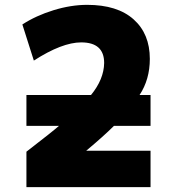

<svg xmlns="http://www.w3.org/2000/svg" viewBox="-20 -762 699 784"><path d="M87.9 -248V-374H351.6Q404.3 -438.5 405.3 -504.9Q405.3 -588.9 311.5 -588.9Q233.4 -588.9 118.2 -514.6L71.3 -662.1Q127 -698.2 198.2 -720.2Q269.5 -742.2 335.9 -742.2Q459 -742.2 525.4 -683.1Q591.8 -624 591.8 -521.5Q591.8 -437.5 549.8 -374H594.7V-248H445.3Q404.3 -207 332 -146.5H594.7V2H87.9V-142.6Q199.2 -228.5 220.7 -248Z"/></svg>

Font: Gen Shin Gothic Heavy
Style: Bold
Weight: 900
Designer: [Source Han Sans]
Ryoko NISHIZUKA  (kana & ideographs); Paul D. Hunt (Latin, Greek & Cyrillic); Wenlong ZHANG  (bopomofo
Version: Version 1.002.20150607